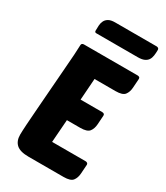

<svg xmlns="http://www.w3.org/2000/svg" viewBox="-221 -999 942 1091"><g transform="rotate(30 250.5 -453.5)"><path d="M155 0Q99 0 75 -22Q51 -44 51 -85Q51 -105 54 -153.5Q57 -202 62 -264Q67 -326 72 -395Q77 -464 82 -525Q87 -586 90 -632Q93 -678 93 -695Q93 -710 109 -710H461Q467 -710 472 -707Q477 -704 477 -696L473 -637Q471 -607 456.5 -588.5Q442 -570 397 -570H259L249 -429H391Q397 -429 402 -426Q407 -423 407 -415L403 -356Q401 -326 386.5 -307.5Q372 -289 327 -289H240L229 -140H449Q455 -140 460 -136.5Q465 -133 465 -126L461 -67Q459 -37 444.5 -18.5Q430 0 385 0ZM138 -800Q127 -800 127 -811Q127 -828 128 -845Q129 -862 136 -876Q143 -890 158 -898.5Q173 -907 200 -907H472Q478 -907 483 -903.5Q488 -900 488 -893Q488 -872 485.5 -855Q483 -838 475 -826Q467 -814 451.5 -807Q436 -800 410 -800Z"/></g></svg>

Font: Poetsen One
Style: Regular
Weight: 400
Designer: Pablo Impallari, Rodrigo Fuenzalida
Foundry: Pablo Impallari, Rodrigo Fuenzalida
Version: Version 1.001; ttfautohint (v0.93) -l 8 -r 50 -G 200 -x 14 -